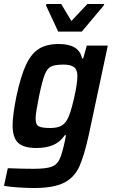

<svg xmlns="http://www.w3.org/2000/svg" viewBox="-30 -738 568 960"><path d="M-10 191 9 103Q83 106 137 106Q199 106 227 96Q255 86 268 58Q281 30 295 -36L300 -62H294Q270 -27 235 -12.5Q200 2 152 2Q89 2 61 -23.5Q33 -49 33 -112Q33 -161 52 -256Q74 -359 100.5 -415Q127 -471 165.5 -494.5Q204 -518 264 -518Q366 -518 380 -446H386L404 -510H509L414 -64Q391 41 366.5 95Q342 149 290.5 175.5Q239 202 142 202Q102 202 58.5 199Q15 196 -10 191ZM305 -138Q321 -164 339 -241.5Q357 -319 357 -358Q357 -389 340.5 -402Q324 -415 288 -415Q245 -415 225.5 -405.5Q206 -396 193.5 -364.5Q181 -333 165 -256Q158 -220 153 -190.5Q148 -161 148 -146Q148 -115 163.5 -106.5Q179 -98 221 -98Q253 -98 272.5 -107Q292 -116 305 -138ZM261 -580 200 -711 202 -718H276L327 -633L407 -718H491L489 -711L379 -580Z"/></svg>

Font: Saira Semi Condensed Medium
Style: Italic
Weight: 500
Width: 4
Italic angle: -12°
Designer: Hector Gatti with collaboration of the Omnibus-Type team
Foundry: Omnibus-Type
Version: Version 1.001; ttfautohint (v1.8)